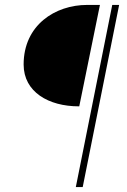

<svg xmlns="http://www.w3.org/2000/svg" viewBox="-20 -680 516 780"><path d="M288 80H316L464 -660H436ZM300 -248H302L386 -660H334C204 -660 76 -578 76 -418C76 -306 178 -248 300 -248Z"/></svg>

Font: Source Sans Pro ExtraLight
Style: Italic
Weight: 200
Italic angle: -11°
Designer: Paul D. Hunt
Foundry: Adobe Systems Incorporated
Version: Version 3.006;hotconv 1.0.111;makeotfexe 2.5.65597